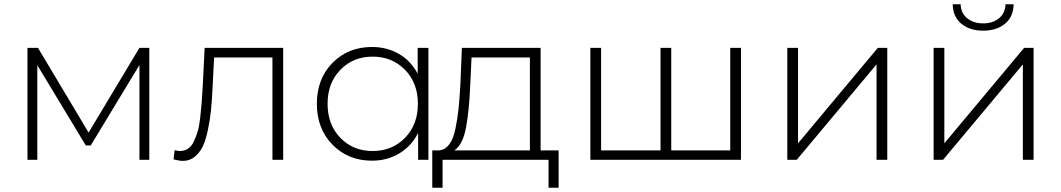

<svg xmlns="http://www.w3.org/2000/svg" viewBox="-20 -745 4946 895"><path d="M630 -522H676V0H630V-442L403 -67H380L154 -441V0H108V-522H157L393 -127Z M934 -522H1300V0H1250V-477H978L971 -338Q968 -275 963.5 -231Q959 -187 949 -139Q939 -91 925 -62Q911 -33 887.5 -14Q864 5 832 5Q817 5 789 -2L794 -45Q810 -41 818 -41Q840 -41 856.5 -52Q873 -63 884 -86.5Q895 -110 902 -134Q909 -158 913.5 -198Q918 -238 920 -266Q922 -294 925 -342Z M1927 -522H1977V0H1929V-125Q1898 -64 1841.5 -30Q1785 4 1714 4Q1603 4 1530 -70.5Q1457 -145 1457 -261Q1457 -378 1530 -452Q1603 -526 1714 -526Q1784 -526 1840 -493.5Q1896 -461 1927 -401ZM1566.5 -102.5Q1626 -41 1717 -41Q1808 -41 1868 -102.5Q1928 -164 1928 -261Q1928 -358 1868 -419.5Q1808 -481 1717 -481Q1626 -481 1566.5 -419.5Q1507 -358 1507 -261Q1507 -164 1566.5 -102.5Z M2500 -44H2584V130H2537V0H2043V130H1995V-44H2026Q2054 -46 2073.5 -71Q2093 -96 2103 -145Q2113 -194 2117.5 -237.5Q2122 -281 2126 -350L2133 -522H2500ZM2172 -347Q2167 -228 2152 -149Q2137 -70 2098 -44H2450V-477H2178Z M3384 -522H3434V0H2732V-522H2782V-44H3059V-522H3109V-44H3384Z M3650 0V-522H3700V-77L4072 -522H4116V0H4066V-445L3694 0Z M4421 -725H4458Q4459 -684 4488.5 -660Q4518 -636 4563 -636Q4608 -636 4637 -660Q4666 -684 4667 -725H4705Q4704 -667 4665 -634.5Q4626 -602 4563 -602Q4500 -602 4461 -634.5Q4422 -667 4421 -725ZM4332 0V-522H4382V-77L4754 -522H4798V0H4748V-445L4376 0Z"/></svg>

Font: mBank Light
Style: Regular
Weight: 300
Designer: Julieta Ulanovsky
Foundry: Julieta Ulanovsky
Version: Version 7.200;PS 007.200;hotconv 1.0.88;makeotf.lib2.5.64775